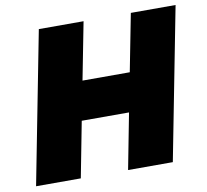

<svg xmlns="http://www.w3.org/2000/svg" viewBox="-80 -808 967 896"><g transform="rotate(-10 404.0 -360.0)"><path d="M232 0H20L160 -720H372L319 -448H543L596 -720H808L668 0H456L507 -264H283Z"/></g></svg>

Font: Kufam Black
Style: Italic
Weight: 900
Italic angle: -11°
Designer: Artur Schmal
Foundry: Original Type
Version: Version 1.301; ttfautohint (v1.8.3)